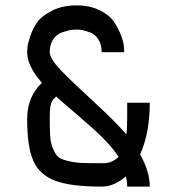

<svg xmlns="http://www.w3.org/2000/svg" viewBox="-20 -694 658 714"><path d="M358 0Q243 0 185 -22Q127 -44 104 -96Q81 -148 81 -250Q81 -335 136 -386Q81 -448 81 -500Q81 -507 82 -519Q83 -531 93 -561Q103 -591 120 -613.5Q137 -636 175 -655Q213 -674 264 -674Q314 -674 350.5 -656Q387 -638 404 -612.5Q421 -587 430.5 -561.5Q440 -536 441 -518L442 -500H358Q358 -529 345.5 -548Q333 -567 313.5 -574Q294 -581 284 -582.5Q274 -584 264 -584Q254 -584 243.5 -582.5Q233 -581 212 -574Q191 -567 178 -548Q165 -529 165 -500Q165 -475 210.5 -428.5Q256 -382 331.5 -313Q407 -244 450 -194Q453 -215 453 -257V-312H537Q537 -199 501 -120Q537 -56 537 0H453Q453 -18 448 -38Q404 0 358 0ZM365 -87Q397 -87 421 -111Q398 -146 360.5 -183Q323 -220 264.5 -269.5Q206 -319 189 -335Q175 -324 170 -308.5Q165 -293 165 -257Q165 -213 166.5 -188Q168 -163 177 -141.5Q186 -120 196 -111Q206 -102 232.5 -95.5Q259 -89 286 -88Q313 -87 365 -87Z"/></svg>

Font: Hermit Light
Style: Regular
Weight: 300
Designer: Pablo Caro
Version: Version 2.000;PS 002.000;hotconv 1.0.88;makeotf.lib2.5.64775